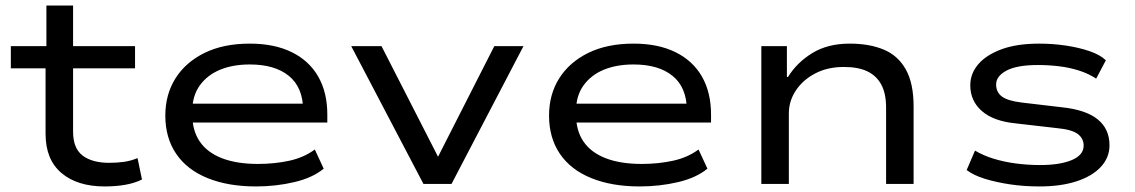

<svg xmlns="http://www.w3.org/2000/svg" viewBox="-20 -662 4085 691"><path d="M357 9Q258 9 201 -39.5Q144 -88 144 -180V-416H19V-496H147V-642H243V-496H466V-416H243V-188Q243 -128 277.5 -102Q312 -76 373 -76Q401 -76 426 -79.5Q451 -83 475 -93L491 -16Q465 -3 431 3Q397 9 357 9Z M901 9Q801 9 727 -21Q653 -51 614 -108.5Q575 -166 575 -246Q575 -322 611.5 -380Q648 -438 716 -471.5Q784 -505 879 -505Q968 -505 1030.5 -474Q1093 -443 1125.5 -386Q1158 -329 1158 -250V-221H647V-289H1096L1071 -267Q1070 -348 1019.5 -389Q969 -430 879 -430Q818 -430 772 -411Q726 -392 699 -354.5Q672 -317 672 -262V-250Q672 -192 699 -152.5Q726 -113 779 -92.5Q832 -72 909 -72Q968 -72 1021 -83.5Q1074 -95 1113 -124L1145 -55Q1105 -22 1039 -6.5Q973 9 901 9Z M1504 0 1244 -496H1353L1559 -93H1554L1759 -496H1864L1605 0Z M2282 9Q2182 9 2108 -21Q2034 -51 1995 -108.5Q1956 -166 1956 -246Q1956 -322 1992.5 -380Q2029 -438 2097 -471.5Q2165 -505 2260 -505Q2349 -505 2411.5 -474Q2474 -443 2506.5 -386Q2539 -329 2539 -250V-221H2028V-289H2477L2452 -267Q2451 -348 2400.5 -389Q2350 -430 2260 -430Q2199 -430 2153 -411Q2107 -392 2080 -354.5Q2053 -317 2053 -262V-250Q2053 -192 2080 -152.5Q2107 -113 2160 -92.5Q2213 -72 2290 -72Q2349 -72 2402 -83.5Q2455 -95 2494 -124L2526 -55Q2486 -22 2420 -6.5Q2354 9 2282 9Z M2720 0V-496H2812V-385H2816Q2848 -437 2903.5 -471Q2959 -505 3038 -505Q3109 -505 3160.5 -483.5Q3212 -462 3240 -412Q3268 -362 3268 -279V0H3169V-275Q3169 -325 3152 -357Q3135 -389 3102 -405Q3069 -421 3017 -421Q2958 -421 2913.5 -397.5Q2869 -374 2844 -336Q2819 -298 2819 -254V0Z M3721 9Q3665 9 3615 1.5Q3565 -6 3524.5 -18.5Q3484 -31 3459 -50L3489 -120Q3519 -102 3557 -90.5Q3595 -79 3637.5 -73.5Q3680 -68 3723 -68Q3795 -68 3837.5 -86Q3880 -104 3880 -138Q3880 -164 3858.5 -180Q3837 -196 3783 -201L3635 -218Q3555 -226 3513.5 -262.5Q3472 -299 3472 -355Q3472 -397 3500.5 -430.5Q3529 -464 3584 -484.5Q3639 -505 3720 -505Q3769 -505 3816 -498Q3863 -491 3901 -478Q3939 -465 3960 -445L3925 -379Q3898 -397 3863.5 -408Q3829 -419 3791.5 -423.5Q3754 -428 3715 -428Q3640 -428 3602.5 -408Q3565 -388 3565 -358Q3565 -330 3586 -314.5Q3607 -299 3657 -293L3801 -276Q3888 -267 3930.5 -232.5Q3973 -198 3973 -139Q3973 -95 3942 -61.5Q3911 -28 3854.5 -9.5Q3798 9 3721 9Z"/></svg>

Font: Nunito Sans 7pt Expanded
Style: Regular
Weight: 400
Width: 7
Designer: Vernon Adams
Foundry: Vernon Adams
Version: Version 3.101;gftools[0.9.27]